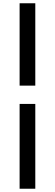

<svg xmlns="http://www.w3.org/2000/svg" viewBox="-20 -871 336 1175"><path d="M100 -347H196V-851H100ZM100 284H196V-235H100Z"/></svg>

Font: Noto Sans CJK TC
Style: Bold
Weight: 700
Designer: Ryoko NISHIZUKA 西塚涼子 (kana, bopomofo & ideographs); Paul D. Hunt (Latin, Greek & Cyrillic); Sandoll Communications 산돌커뮤니
Foundry: Adobe
Version: Version 2.004;hotconv 1.0.118;makeotfexe 2.5.65603